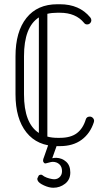

<svg xmlns="http://www.w3.org/2000/svg" viewBox="-20 -684 507 904"><path d="M384 -122Q388 -135 403 -135Q411 -135 417 -129Q423 -123 423 -115Q423 -113 422 -109Q405 -56 364.5 -26Q324 4 262 4H250Q156 4 104.5 -60.5Q53 -125 53 -240V-419Q53 -535 104.5 -599.5Q156 -664 250 -664H262Q354 -664 405 -602Q410 -596 410 -589Q410 -581 404.5 -575Q399 -569 390 -569Q381 -569 376 -576Q337 -624 262 -624H250Q224 -624 203 -619V-41Q224 -35 250 -35H262Q313 -35 342 -57Q371 -79 384 -122ZM93 -240Q93 -103 163 -58V-602Q93 -557 93 -419ZM208 -4Q213 -17 226 -17Q236 -17 242 -9.5Q248 -2 246 5L226 61Q235 59 245 59Q272 60 291.5 77.5Q311 95 311 128Q311 162 286.5 181Q262 200 231 200Q211 200 187 189Q163 178 158 167Q153 157 159 150Q162 136 177 139Q188 148 200.5 152.5Q213 157 225 159Q245 163 258.5 152Q272 141 272 122Q272 101 259.5 89.5Q247 78 228 78Q224 78 220 79Q216 80 212 81Q203 83 196.5 85Q190 87 186 81Q179 74 187 56Z"/></svg>

Font: Libertine Sup Light
Style: Regular
Weight: 300
Designer: Bastien Sozeau
Foundry: NBR — Bastien Sozeau
Version: Version 2.003; ttfautohint (v1.8.4.7-5d5b);gftools[0.9.33]